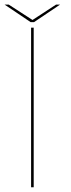

<svg xmlns="http://www.w3.org/2000/svg" viewBox="-32 -792 302 812"><path d="M99.5 0V-675H110.5V0ZM97.5 -698.5 -12.5 -772.5H5L105.5 -707.5L205 -772.5H222L112 -698.5Z"/></svg>

Font: Anybody ExtraExpanded Thin
Style: Regular
Weight: 100
Width: 8
Designer: Tyler Finck
Foundry: Etcetera Type Company
Version: Version 1.010; ttfautohint (v1.8.3) -l 8 -r 50 -G 200 -x 14 